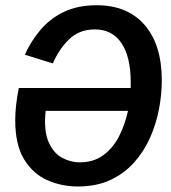

<svg xmlns="http://www.w3.org/2000/svg" viewBox="-20 -682 636 715"><path d="M270 12.5Q210 12.5 156.7 -10.8Q103.3 -34.2 70 -88.3Q36.7 -142.5 36.7 -235Q36.7 -260.8 40 -290.8Q43.3 -320.8 50 -354.2H466.7Q466.7 -360 466.7 -366.7V-376.7Q466.7 -470.8 432.1 -521.7Q397.5 -572.5 333.3 -572.5Q275 -572.5 237.1 -535.4Q199.2 -498.3 176.7 -445.8L72.5 -478.3Q95 -528.3 130.4 -570.4Q165.8 -612.5 217.5 -637.5Q269.2 -662.5 340 -662.5Q455 -662.5 518.8 -588.8Q582.5 -515 582.5 -382.5Q582.5 -330.8 572.1 -275.8Q561.7 -220.8 538.8 -169.2Q515.8 -117.5 479.2 -76.7Q442.5 -35.8 390.8 -11.7Q339.2 12.5 270 12.5ZM276.7 -77.5Q329.2 -77.5 365.4 -104.6Q401.7 -131.7 423.8 -175.4Q445.8 -219.2 456.7 -269.2H150Q142.5 -196.7 160.4 -154.6Q178.3 -112.5 210.4 -95Q242.5 -77.5 276.7 -77.5Z"/></svg>

Font: Familjen Grotesk Medium
Style: Italic
Weight: 500
Italic angle: -9.46201°
Designer: Anders Wikstroem, Jonas Baeckman, Matilda Gysing, Kristian Moeller
Foundry: Familjen STHLM AB
Version: Version 2.002; ttfautohint (v1.8.4.7-5d5b)